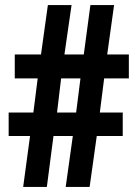

<svg xmlns="http://www.w3.org/2000/svg" viewBox="-20 -734 540 754"><path d="M71 0H164L190 -200H266L238 0H332L360 -200H462V-292H372L389 -426H486V-520H401L428 -714H335L309 -520H233L261 -714H168L141 -520H38V-426H128L111 -292H14V-200H98ZM204 -292 220 -426H296L279 -292Z"/></svg>

Font: Noto Sans Mono ExtraCondensed ExtraBold
Style: Regular
Weight: 800
Width: 2
Designer: Monotype Design Team
Foundry: Monotype Imaging Inc.
Version: Version 2.014